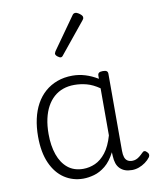

<svg xmlns="http://www.w3.org/2000/svg" viewBox="-93 -908 808 996"><g transform="rotate(-10 311.5 -410.0)"><path d="M265 17Q210 17 166 -12Q122 -41 96.5 -98Q71 -155 71 -238Q71 -288 80.5 -331Q90 -374 109 -408.5Q128 -443 156 -467.5Q184 -492 220.5 -505.5Q257 -519 301 -519Q335 -519 368 -509Q401 -499 434 -479V-495Q434 -506 440.5 -510.5Q447 -515 461 -515Q475 -515 481 -510.5Q487 -506 487 -496V-91Q487 -70 491.5 -56.5Q496 -43 506 -36.5Q516 -30 531 -30Q541 -30 550.5 -33.5Q560 -37 569.5 -44.5Q579 -52 590 -63Q595 -69 601.5 -68.5Q608 -68 614 -61Q621 -55 622 -48Q623 -41 619 -34Q608 -19 592 -7.5Q576 4 558 10.5Q540 17 522 17Q501 17 485.5 11.5Q470 6 458.5 -5.5Q447 -17 441.5 -33.5Q436 -50 435 -72Q435 -76 434.5 -81.5Q434 -87 434 -92Q411 -47 382 -23.5Q353 0 322.5 8.5Q292 17 265 17ZM127 -242Q127 -180 143.5 -133Q160 -86 192.5 -59.5Q225 -33 274 -33Q306 -33 336.5 -46.5Q367 -60 392.5 -92.5Q418 -125 434 -181V-429Q399 -453 367 -461.5Q335 -470 302 -470Q270 -470 243 -460.5Q216 -451 194.5 -432Q173 -413 158 -385.5Q143 -358 135 -322Q127 -286 127 -242ZM259 -623Q252 -623 242 -631Q232 -639 232 -647Q232 -649 233.5 -651.5Q235 -654 237 -659L356 -827Q359 -832 363 -834.5Q367 -837 373 -837Q379 -837 387.5 -832Q396 -827 402.5 -820.5Q409 -814 409 -808Q409 -803 408 -800.5Q407 -798 403 -793L272 -632Q266 -623 259 -623Z"/></g></svg>

Font: Playwrite BE WAL ExtraLight
Style: Regular
Weight: 250
Version: Version 1.002